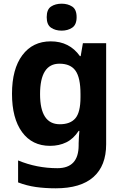

<svg xmlns="http://www.w3.org/2000/svg" viewBox="-20 -780 673 1040"><path d="M255 -556Q356 -556 413 -476H417L429 -546H555V1Q555 118 486 179Q417 240 282 240Q224 240 174.5 233Q125 226 78 208V89Q179 131 291 131Q406 131 406 7V-4Q406 -21 407.5 -39Q409 -57 410 -71H406Q378 -28 339 -9Q300 10 251 10Q154 10 99.5 -64.5Q45 -139 45 -272Q45 -406 101 -481Q157 -556 255 -556ZM302 -435Q197 -435 197 -270Q197 -107 304 -107Q361 -107 388.5 -139.5Q416 -172 416 -253V-271Q416 -359 389 -397Q362 -435 302 -435ZM314 -760Q347 -760 371 -744.5Q395 -729 395 -687Q395 -646 371 -630Q347 -614 314 -614Q280 -614 256.5 -630Q233 -646 233 -687Q233 -729 256.5 -744.5Q280 -760 314 -760Z"/></svg>

Font: Noto Sans Bamum
Style: Bold
Weight: 700
Designer: Monotype Design Team
Foundry: Monotype Imaging Inc.
Version: Version 2.002; ttfautohint (v1.8.4.7-5d5b)